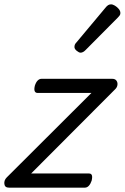

<svg xmlns="http://www.w3.org/2000/svg" viewBox="-32 -862 573 882"><path d="M9 0Q-10 0 -12 -17Q-14 -34 -1 -47L388 -435H141Q131 -435 127.5 -443Q124 -451 128 -468Q133 -484 141 -492Q149 -500 159 -500H483Q497 -500 503 -491.5Q509 -483 507.5 -472Q506 -461 498 -453L111 -65H377Q387 -65 390 -57Q393 -49 389 -32Q384 -17 376 -8.5Q368 0 358 0ZM338 -620Q331 -620 320.5 -628.5Q310 -637 310 -646Q310 -652 312 -657Q314 -662 319 -667L452 -826Q459 -835 465 -838.5Q471 -842 478 -842Q486 -842 496 -836Q506 -830 513.5 -821Q521 -812 521 -802Q521 -796 518 -791.5Q515 -787 510 -782L362 -633Q350 -620 338 -620Z"/></svg>

Font: Playwrite CO Light
Style: Regular
Weight: 300
Version: Version 1.002